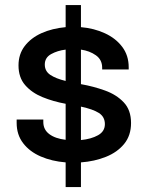

<svg xmlns="http://www.w3.org/2000/svg" viewBox="-20 -758 598 778"><path d="M246 -737.5H308V-648Q361 -643.5 405 -623.2Q449 -603 475.2 -568.2Q501.5 -533.5 501.5 -485.5V-476.5H394V-483.5Q394 -516 368.5 -534Q343 -552 308 -557V-417Q359 -408 405.5 -391.2Q452 -374.5 481.5 -343.2Q511 -312 511 -259.5Q511 -209 483.2 -175Q455.5 -141 409.2 -122.5Q363 -104 308 -100V0H246V-100Q190 -104.5 145 -124Q100 -143.5 73.8 -177.8Q47.5 -212 47.5 -260V-273.5H155.5V-263.5Q155.5 -233 179.5 -214.8Q203.5 -196.5 246 -191.5V-337.5Q196.5 -346.5 152.8 -364.2Q109 -382 82 -413Q55 -444 55 -493Q55 -538.5 80.2 -571.5Q105.5 -604.5 148.5 -623.8Q191.5 -643 246 -648ZM161.5 -496.5Q161.5 -469.5 184 -454.5Q206.5 -439.5 246 -430V-557Q213 -553 187.2 -538.8Q161.5 -524.5 161.5 -496.5ZM405 -255Q405 -284.5 381 -300Q357 -315.5 308 -326V-190.5Q349.5 -194.5 377.2 -210Q405 -225.5 405 -255Z"/></svg>

Font: Epilogue Medium
Style: Regular
Weight: 500
Designer: Tyler Finck
Foundry: Etcetera Type Co
Version: Version 2.111; ttfautohint (v1.8.3)